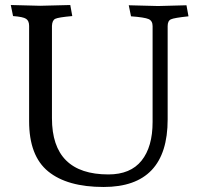

<svg xmlns="http://www.w3.org/2000/svg" viewBox="-20 -733 794 765"><path d="M610 -709 723 -712 731 -668Q674 -662 661 -656Q648 -650 648 -629V-257Q648 12 393 12Q248 12 172 -50Q96 -112 96 -250V-630Q96 -650 84 -658Q72 -666 32 -669L23 -713L140 -710L260 -713L268 -669Q212 -664 200 -658Q188 -652 187 -630V-262Q187 -38 412 -38Q500 -38 544 -93Q588 -148 588 -247V-629Q588 -650 572 -657Q556 -664 502 -668L493 -712Z"/></svg>

Font: Lusitana
Style: Regular
Weight: 400
Designer: Ana Paula Megda
Foundry: Ana Paula Megda
Version: Version 1.001; ttfautohint (v1.4.1)